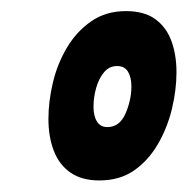

<svg xmlns="http://www.w3.org/2000/svg" viewBox="-20 -735 332 339"><path d="M155.4 -416.4Q124.5 -416.4 104.5 -430.2Q84.5 -444.1 75 -468.8Q65.5 -493.5 65.5 -525Q65.5 -555.9 73.4 -589.2Q81.3 -622.5 98.2 -650.9Q115.1 -679.4 141.1 -697.4Q167 -715.4 202.4 -715.4Q234.7 -715.4 254.2 -701.2Q273.7 -687 282.7 -662.5Q291.6 -638 291.6 -607.3Q291.6 -576.7 283.7 -543.4Q275.8 -510.1 259.1 -481.1Q242.4 -452.1 217 -434.2Q191.5 -416.4 155.4 -416.4ZM169.6 -510.6Q191.1 -510.6 201.6 -534.5Q212 -558.4 212 -582.5Q212 -598.4 206 -608.4Q200 -618.4 186.8 -618.4Q172.8 -618.4 163.6 -607.3Q154.4 -596.2 149.8 -579.8Q145.1 -563.4 145.1 -546.6Q145.1 -530 151.3 -520.3Q157.4 -510.6 169.6 -510.6Z"/></svg>

Font: Georama
Style: Italic
Weight: 400
Width: 2
Italic angle: -9°
Designer: Jean-Baptiste Levee
Foundry: Production Type
Version: Version 1.000